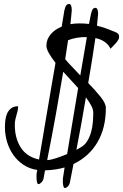

<svg xmlns="http://www.w3.org/2000/svg" viewBox="-20 -858 621 968"><path d="M164.1 23.4Q165 16.6 165.5 10.7Q166 4.9 168 -1Q128.9 -6.8 98.6 -26.9Q68.4 -46.9 47.4 -76.7Q26.4 -106.4 15.6 -142.6Q4.9 -178.7 4.9 -215.8Q4.9 -231.4 6.8 -250.5Q8.8 -269.5 15.6 -285.2Q22.5 -300.8 35.6 -311.5Q48.8 -322.3 71.3 -322.3Q71.3 -309.6 68.8 -298.8Q66.4 -288.1 63 -277.3Q59.6 -266.6 57.1 -254.4Q54.7 -242.2 54.7 -227.5Q54.7 -162.1 84.5 -114.7Q114.3 -67.4 176.8 -53.7Q185.5 -103.5 195.3 -162.1Q205.1 -220.7 215.8 -284.2Q226.6 -347.7 237.8 -413.1Q249 -478.5 259.8 -541Q240.2 -566.4 227.1 -588.9Q213.9 -611.3 213.9 -628.9Q214.8 -661.1 235.8 -685.5Q256.8 -710 291 -723.6L304.7 -806.6Q309.6 -826.2 314.9 -832Q320.3 -837.9 328.1 -837.9Q341.8 -837.9 341.8 -806.6Q340.8 -796.9 339.4 -778.8Q337.9 -760.7 335 -736.3Q376 -743.2 428.7 -737.3L438.5 -787.1Q443.4 -806.6 448.2 -812.5Q453.1 -818.4 460.9 -818.4Q474.6 -818.4 474.6 -787.1L468.8 -728.5Q488.3 -723.6 508.8 -716.8Q529.3 -710 548.8 -701.2Q575.2 -693.4 579.1 -681.6Q583 -669.9 576.2 -657.2Q569.3 -644.5 556.6 -632.3Q543.9 -620.1 537.1 -612.3Q526.4 -634.8 506.3 -647.9Q486.3 -661.1 460.9 -666Q454.1 -620.1 445.3 -563Q436.5 -505.9 424.8 -439.5Q460.9 -402.3 487.3 -369.6Q513.7 -336.9 513.7 -313.5Q513.7 -212.9 471.2 -140.6Q428.7 -68.4 350.6 -31.2L333 58.6Q331.1 72.3 322.8 81.1Q314.5 89.8 306.6 89.8Q301.8 89.8 299.3 79.6Q296.9 69.3 296.9 58.6V43L305.7 -13.7Q261.7 -1 207 1L200.2 39.1Q198.2 51.8 189.5 61Q180.7 70.3 173.8 70.3Q168.9 70.3 166.5 60.1Q164.1 49.8 164.1 39.1ZM374 -414.1Q355.5 -434.6 336.4 -455.1Q317.4 -475.6 298.8 -496.1Q282.2 -396.5 261.7 -282.2Q241.2 -168 217.8 -50.8Q237.3 -51.8 264.6 -61Q292 -70.3 318.4 -81.1ZM308.6 -559.6Q324.2 -541 344.2 -520.5Q364.3 -500 384.8 -477.5L418 -670.9Q392.6 -671.9 367.7 -667.5Q342.8 -663.1 323.2 -655.3ZM450.2 -290Q450.2 -306.6 439.9 -325.7Q429.7 -344.7 413.1 -367.2Q402.3 -303.7 390.6 -237.8Q378.9 -171.9 365.2 -102.5L385.7 -114.3Q407.2 -126 419.9 -147Q432.6 -168 439.5 -192.9Q446.3 -217.8 448.2 -243.7Q450.2 -269.5 450.2 -290Z"/></svg>

Font: La Belle Aurore
Style: Regular
Weight: 400
Version: Version 1.001 2001